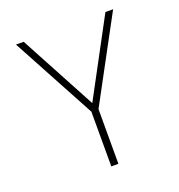

<svg xmlns="http://www.w3.org/2000/svg" viewBox="-127 -807 854 914"><g transform="rotate(-20 300.0 -350.0)"><path d="M282 -277 54 -700H93L300 -314L507 -700H546L318 -277V0H282Z"/></g></svg>

Font: Overpass Thin
Style: Regular
Weight: 100
Designer: Delve Withrington, Thomas Jockin
Foundry: Delve Fonts
Version: Version 3.000;DELV;Overpass